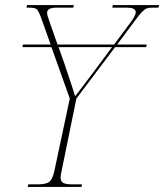

<svg xmlns="http://www.w3.org/2000/svg" viewBox="-20 -734 645 754"><path d="M89 0 91 -10H128Q163 -10 175 -21Q187 -32 194 -65L254 -347L182 -549H68L70 -559H179L141 -665Q131 -692 124 -698Q117 -704 96 -704H84L86 -714H270L268 -704H203Q165 -704 165 -684Q165 -678 167.5 -669.5Q170 -661 174 -650L206 -559H428L486 -637Q498 -652 505.5 -665Q513 -678 513 -686Q513 -695 504.5 -699.5Q496 -704 475 -704H421L423 -714H605L602 -704H577Q564 -704 555.5 -700.5Q547 -697 537 -686.5Q527 -676 510 -653L440 -559H556L554 -549H432L280 -347L222 -63Q218 -47 218 -36Q218 -22 228 -16Q238 -10 264 -10H302L300 0ZM232 -487Q238 -469 246.5 -443.5Q255 -418 263 -394Q271 -370 275 -356Q288 -373 304.5 -394.5Q321 -416 345 -448L420 -549H210Z"/></svg>

Font: Noto Serif Display SemiCondensed Thin
Style: Italic
Weight: 100
Width: 4
Italic angle: -12°
Designer: Monotype Design Team
Foundry: Monotype Imaging Inc.
Version: Version 2.009